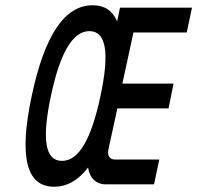

<svg xmlns="http://www.w3.org/2000/svg" viewBox="-20 -699 748 728"><path d="M185 9C234 9 277 -15 314 -64C319 -24 346 0 380 0H564L584 -94H416C397 -94 386 -108 391 -132L425 -288H619L638 -382H444L486 -576H688L708 -670H435L424 -618C407 -659 376 -679 331 -679C226 -679 149 -567 100 -334C51 -103 80 9 185 9ZM173 -335C208 -500 256 -581 319 -581C383 -581 396 -499 361 -335C326 -171 279 -89 215 -89C151 -89 138 -170 173 -335Z"/></svg>

Font: LT Wave Mono Medium
Style: Italic
Weight: 500
Designer: Daniel Lyons
Version: Version 2.5 (Glyphs App)